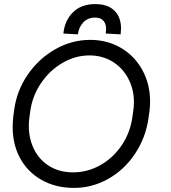

<svg xmlns="http://www.w3.org/2000/svg" viewBox="-20 -897 835 939"><path d="M42 -275Q42 -301 45 -328L49 -357Q61 -452 115 -531Q169 -610 250 -656Q331 -702 421 -702Q505 -702 572 -662.5Q639 -623 676.5 -554Q714 -485 714 -401Q714 -377 711 -353L707 -324Q694 -226 641 -146Q588 -66 508 -21.5Q428 23 338 22Q250 21 182.5 -17.5Q115 -56 78.5 -123Q42 -190 42 -275ZM628 -328 632 -357Q635 -377 635 -397Q635 -461 607 -513.5Q579 -566 529.5 -596Q480 -626 418 -626Q348 -626 285 -589Q222 -552 180 -489.5Q138 -427 128 -353L124 -324Q121 -303 121 -282Q121 -216 148 -164Q175 -112 224 -83Q273 -54 337 -54Q409 -54 472 -90Q535 -126 576.5 -188.5Q618 -251 628 -328ZM572 -757Q572 -749 570 -729L497 -733Q499 -749 499 -755Q499 -781 485.5 -796Q472 -811 445 -811Q409 -811 387 -787Q365 -763 361 -729L290 -733Q296 -796 336.5 -836.5Q377 -877 446 -877Q507 -877 539.5 -845Q572 -813 572 -757Z"/></svg>

Font: Bellota Text
Style: Bold Italic
Weight: 700
Italic angle: -7.5°
Designer: Kemie Guaida
Foundry: Kemie Guaida
Version: Version 4.001